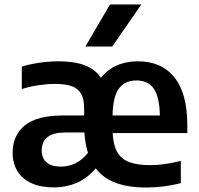

<svg xmlns="http://www.w3.org/2000/svg" viewBox="-20 -828 890 858"><path d="M817 -233.5H483.5Q486 -180.5 503.5 -149.2Q521 -118 556.8 -104Q592.5 -90 652 -90Q711 -90 788 -109V-9.5Q710 10 634.5 10Q553.5 10 497.5 -10.8Q441.5 -31.5 408 -75.5Q368.5 -30 321.5 -10.2Q274.5 9.5 221 9.5Q162.5 9.5 121 -9.2Q79.5 -28 58 -63Q36.5 -98 36.5 -145.5Q36.5 -223.5 91.2 -267.8Q146 -312 261 -312H356V-344Q356 -385.5 342.2 -409.2Q328.5 -433 299.8 -443Q271 -453 224 -453Q191 -453 152 -447.2Q113 -441.5 77.5 -430V-530.5Q116 -542 158.5 -548Q201 -554 241.5 -554Q312.5 -554 359 -536.2Q405.5 -518.5 431 -480Q459.5 -516.5 501.5 -535.2Q543.5 -554 596.5 -554Q702 -554 759.5 -482.2Q817 -410.5 817 -269.5ZM483 -312H694.5Q692.5 -396.5 666.8 -432.5Q641 -468.5 590 -468.5Q538.5 -468.5 511.5 -432.5Q484.5 -396.5 483 -312ZM373 -145Q361 -183 357 -236H272.5Q166.5 -236 166.5 -156Q166.5 -120.5 188.2 -102Q210 -83.5 251.5 -83.5Q286 -83.5 316.2 -97.8Q346.5 -112 373 -145ZM361.5 -620 471.5 -808H611.5L481.5 -620Z"/></svg>

Font: Encode Sans SemiBold
Style: Regular
Weight: 600
Designer: Multiple Designers
Foundry: Impallari Type
Version: Version 2.000